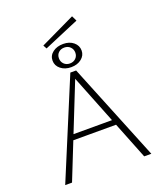

<svg xmlns="http://www.w3.org/2000/svg" viewBox="-174 -1102 1032 1215"><g transform="rotate(-20 342.0 -494.5)"><path d="M584 0 333 -632H350L98 0H52L326 -658H365L632 0ZM172 -249 185 -285H489L507 -249ZM237 -853 224 -877 458 -989 475 -954ZM344 -688Q302 -688 274 -710.5Q246 -733 246 -767Q246 -801 274 -822.5Q302 -844 345 -844Q387 -844 414 -821.5Q441 -799 441 -765Q441 -732 413.5 -710Q386 -688 344 -688ZM344 -713Q368 -713 383.5 -728Q399 -743 399 -766Q399 -789 383.5 -804.5Q368 -820 344 -820Q320 -820 304.5 -805.5Q289 -791 289 -767Q289 -744 304.5 -728.5Q320 -713 344 -713Z"/></g></svg>

Font: Ysabeau SC ExtraLight
Style: Regular
Weight: 250
Designer: Christian Thalmann (Catharsis Fonts)
Version: Version 2.001;gftools[0.9.30]; featfreeze: smcp